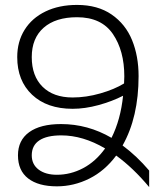

<svg xmlns="http://www.w3.org/2000/svg" viewBox="-20 -747 671 780"><path d="M586 -54V13Q521 -65 452 -115Q406 -53 343 -21.5Q280 10 211 10Q136 10 94.5 -22Q53 -54 53 -116Q53 -177 98.5 -210Q144 -243 228 -243Q337 -243 433 -187Q470 -261 480 -358Q435 -335 380 -320Q325 -305 275 -305Q171 -305 110.5 -362Q50 -419 50 -515Q50 -578 80 -626Q110 -674 165 -700.5Q220 -727 293 -727Q377 -727 433.5 -688Q490 -649 516.5 -584Q543 -519 543 -438Q543 -271 478 -156Q536 -113 586 -54ZM484 -408 485 -437Q485 -541 438.5 -609Q392 -677 293 -677Q206 -677 157.5 -634.5Q109 -592 109 -515Q109 -438 153 -394.5Q197 -351 275 -351Q330 -351 387.5 -367.5Q445 -384 484 -408ZM407 -144Q317 -197 229 -197Q170 -197 139.5 -176.5Q109 -156 109 -116Q109 -79 137 -58Q165 -37 211 -37Q267 -37 318 -64Q369 -91 407 -144Z"/></svg>

Font: Noto Sans Armenian Light
Style: Regular
Weight: 300
Designer: Monotype Design team
Foundry: Monotype Imaging Inc.
Version: Version 1.000